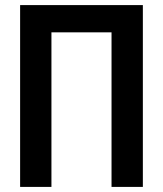

<svg xmlns="http://www.w3.org/2000/svg" viewBox="-20 -734 640 754"><path d="M59 0V-714H541V0H418V-607H182V0Z"/></svg>

Font: Noto Sans Mono SemiBold
Style: Regular
Weight: 600
Designer: Monotype Design Team
Foundry: Monotype Imaging Inc.
Version: Version 2.014; ttfautohint (v1.8.4.7-5d5b)